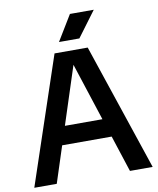

<svg xmlns="http://www.w3.org/2000/svg" viewBox="-100 -1026 910 1103"><g transform="rotate(-10 355.0 -474.0)"><path d="M9.5 0 258 -740H451.5L700 0H567.5L346 -680.5H361.5L140.5 0ZM166.5 -212.5 195.5 -320H513.5L542.5 -212.5ZM294.5 -800 384.5 -948H523.5L413.5 -800Z"/></g></svg>

Font: Encode Sans SC SemiBold
Style: Regular
Weight: 600
Version: Version 3.002